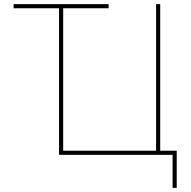

<svg xmlns="http://www.w3.org/2000/svg" viewBox="-20 -750 927 930"><path d="M46 -730H506V-710H286V-20H736V-730H756V-20H836V160H816V0H266V-710H46Z"/></svg>

Font: M PLUS 1p Thin
Style: Regular
Weight: 250
Version: Version 1.062